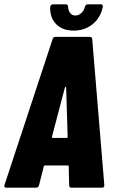

<svg xmlns="http://www.w3.org/2000/svg" viewBox="-24 -871 537 891"><path d="M297 -11 295 -98Q296 -100 294 -101.5Q292 -103 290 -103H185Q179 -103 179 -98L157 -11Q154 0 143 0H5Q-7 0 -3 -13L220 -689Q223 -700 234 -700H392Q404 -700 404 -689L460 -13V-10Q460 0 449 0H308Q297 0 297 -11ZM220 -231H285Q290 -231 290 -236L283 -464Q283 -468 281 -468Q279 -468 277 -464L217 -236Q217 -231 220 -231ZM209 -839Q211 -851 222 -851H281Q292 -851 292 -839Q293 -821 302 -810Q311 -799 326 -799Q341 -799 353 -810Q365 -821 370 -839Q373 -851 384 -851H443Q455 -851 453 -839Q443 -789 406 -759Q369 -729 318 -729Q266 -729 236.5 -759Q207 -789 209 -839Z"/></svg>

Font: Barlow Condensed ExtraBold
Style: Italic
Weight: 800
Width: 3
Italic angle: -7°
Designer: Jeremy Tribby
Foundry: Tribby Type
Version: Version 1.408